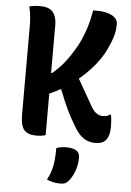

<svg xmlns="http://www.w3.org/2000/svg" viewBox="-63 -756 726 1063"><g transform="rotate(5 300.0 -224.5)"><path d="M338 -374Q365 -326 392.5 -278.5Q420 -231 447 -183Q462 -156 478.5 -144Q495 -132 513 -132Q527 -132 536.5 -134.5Q546 -137 553 -143H559Q561 -135 562 -127.5Q563 -120 563.5 -112Q564 -104 564.5 -94.5Q565 -85 565 -73Q565 -49 559 -29.5Q553 -10 542 1Q536 8 527.5 12Q519 16 508.5 18Q498 20 485 20Q461 20 440 11.5Q419 3 401 -15.5Q383 -34 365 -65Q351 -88 340 -108.5Q329 -129 318.5 -151Q308 -173 297 -199Q286 -225 273 -259H236ZM429 -710Q468 -710 494.5 -701.5Q521 -693 534.5 -679Q548 -665 548 -647Q548 -629 545.5 -610Q543 -591 535.5 -567.5Q528 -544 512 -510Q498 -478 477 -447.5Q456 -417 429.5 -388Q403 -359 373 -333.5Q343 -308 311 -286Q279 -264 247.5 -248Q216 -232 185 -221V-345H215Q230 -357 244.5 -371.5Q259 -386 273 -402.5Q287 -419 300.5 -438Q314 -457 327 -479Q346 -508 362 -543.5Q378 -579 390.5 -620.5Q403 -662 411 -710ZM57 -701Q72 -705 85.5 -706.5Q99 -708 116 -708Q168 -708 188.5 -682Q209 -656 209 -613Q209 -536 209 -459.5Q209 -383 209 -306Q209 -229 209 -152.5Q209 -76 209 1Q195 5 183 6.5Q171 8 156 8Q112 8 90.5 -15Q69 -38 69 -104Q69 -186 69 -267Q69 -348 69 -429Q69 -510 69 -591Q69 -621 66 -648.5Q63 -676 57 -701ZM274 67Q285 63 293 61.5Q301 60 309.5 59Q318 58 326 58Q366 58 385 70Q404 82 404 110Q404 135 398 160Q392 185 381.5 206Q371 227 358 242Q348 253 338.5 257Q329 261 315 261Q293 261 273.5 257Q254 253 238 245Q253 217 260.5 191.5Q268 166 271 136Q274 106 274 67Z"/></g></svg>

Font: Recursive Casual
Style: Bold
Weight: 700
Version: Version 1.085